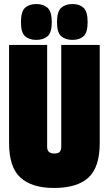

<svg xmlns="http://www.w3.org/2000/svg" viewBox="-20 -923 539 953"><path d="M25 -213V-700H214V-194Q214 -161 249 -161Q269 -161 276.5 -169.5Q284 -178 284 -194V-700H475V-213Q475 -93 419 -41.5Q363 10 248 10Q138 10 81.5 -41.5Q25 -93 25 -213ZM340 -725Q305 -725 284 -743Q263 -761 263 -813Q263 -866 284 -884.5Q305 -903 340 -903Q374 -903 394.5 -884.5Q415 -866 415 -813Q415 -761 394.5 -743Q374 -725 340 -725ZM160 -725Q125 -725 104.5 -743Q84 -761 84 -813Q84 -866 104.5 -884.5Q125 -903 160 -903Q195 -903 216 -884.5Q237 -866 237 -813Q237 -761 216 -743Q195 -725 160 -725Z"/></svg>

Font: Georama Condensed Black
Style: Regular
Weight: 900
Width: 3
Designer: Jean-Baptiste Levee
Foundry: Production Type
Version: Version 1.000